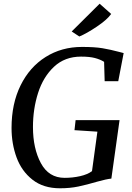

<svg xmlns="http://www.w3.org/2000/svg" viewBox="-20 -1003 708 1031"><path d="M504 -28Q446 -11 401 -1.5Q356 8 302 8Q213 8 154.5 -38Q96 -84 69 -157.5Q42 -231 42 -316Q42 -446 90.5 -544.5Q139 -643 225 -697Q311 -751 420 -751Q489 -751 530.5 -744Q572 -737 621 -724L644 -718L615 -567H542L539 -671Q518 -684 489.5 -691.5Q461 -699 415 -699Q328 -699 270 -644.5Q212 -590 184.5 -504Q157 -418 157 -321Q157 -206 199.5 -127Q242 -48 327 -48Q370 -48 410 -57Q450 -66 474 -84L503 -296L380 -304L386 -358H622L578 -44Q550 -41 504 -28ZM515 -983 577 -928Q555 -897 500 -860Q445 -823 406 -807L365 -834Z"/></svg>

Font: Koeln Type Serif
Style: Italic
Weight: 400
Italic angle: -8°
Designer: Eben Sorkin
Foundry: Eben Sorkin
Version: Version 2.002